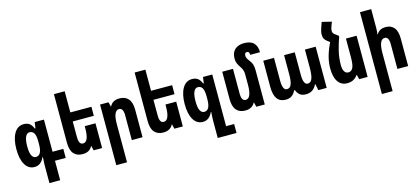

<svg xmlns="http://www.w3.org/2000/svg" viewBox="-73 -1394 4943 2261"><g transform="rotate(-15 2399.0 -264.0)"><path d="M308 238V22Q308 8 309.5 -18Q311 -44 313 -78H308Q268 10 189 10Q117 10 76 -58Q35 -126 35 -247Q35 -367 76.5 -439Q118 -511 194 -511Q235 -511 262 -492Q289 -473 308 -427H316L326 -501H439V-109H570V1H439V238ZM235 -100Q271 -100 289.5 -133Q308 -166 308 -236V-270Q308 -340 290 -370.5Q272 -401 235 -401Q203 -401 185 -362.5Q167 -324 167 -246Q167 -168 185.5 -134Q204 -100 235 -100Z M1014 -302V0H911L897 -56H894Q861 10 776 10Q706 10 668 -33.5Q630 -77 630 -168V-760H761V-502H1018V-392H761V-200Q761 -110 812 -110Q883 -110 883 -277V-302Z M1123 238V-501H1226L1240 -446H1243Q1276 -512 1361 -512Q1431 -512 1469 -468.5Q1507 -425 1507 -334V0H1376V-302Q1376 -392 1325 -392Q1254 -392 1254 -225V238Z M1998 -302V0H1895L1881 -56H1878Q1845 10 1760 10Q1690 10 1652 -33.5Q1614 -77 1614 -168V-760H1745V-502H2002V-392H1745V-200Q1745 -110 1796 -110Q1867 -110 1867 -277V-302Z M2360 238V22Q2360 8 2361.5 -18Q2363 -44 2365 -78H2360Q2320 10 2241 10Q2169 10 2128 -58Q2087 -126 2087 -247Q2087 -367 2128.5 -439Q2170 -511 2246 -511Q2287 -511 2314 -492Q2341 -473 2360 -427H2368L2378 -501H2491V129H2589V238ZM2287 -100Q2323 -100 2341.5 -133Q2360 -166 2360 -236V-270Q2360 -340 2342 -370.5Q2324 -401 2287 -401Q2255 -401 2237 -362.5Q2219 -324 2219 -246Q2219 -168 2237.5 -134Q2256 -100 2287 -100Z M2997 -413V0H2894L2880 -56H2877Q2844 10 2759 10Q2689 10 2651 -33.5Q2613 -77 2613 -168V-502H2744V-200Q2744 -110 2795 -110Q2866 -110 2866 -277V-405Q2866 -457 2835 -499Q2813 -531 2803 -555.5Q2793 -580 2793 -610Q2793 -666 2814.5 -699Q2836 -732 2871 -746.5Q2906 -761 2946 -761Q3026 -761 3064 -722Q3102 -683 3102 -609H2983Q2983 -651 2953 -651Q2937 -651 2930.5 -640.5Q2924 -630 2924 -613Q2924 -596 2932.5 -579.5Q2941 -563 2962 -536Q2980 -514 2988.5 -486Q2997 -458 2997 -413Z M3252 10Q3183 10 3148 -37.5Q3113 -85 3113 -184V-502H3244V-225Q3244 -106 3297 -106Q3335 -106 3351 -146Q3367 -186 3367 -265V-502H3497V-229Q3497 -165 3511 -135.5Q3525 -106 3550 -106Q3589 -106 3605 -150Q3621 -194 3621 -278V-502H3752V0H3650L3635 -75H3628Q3613 -38 3580.5 -14Q3548 10 3498 10Q3449 10 3422 -13.5Q3395 -37 3384 -71H3374Q3357 -34 3327.5 -12Q3298 10 3252 10Z M4049 -555V-541Q4024 -474 4003 -390Q3982 -306 3982 -214Q3982 -168 3998.5 -139Q4015 -110 4046 -110Q4084 -110 4102.5 -146.5Q4121 -183 4121 -277V-502H4251V0H4148L4134 -56H4131Q4109 -25 4078.5 -7.5Q4048 10 4001 10Q3930 10 3890.5 -47Q3851 -104 3851 -209Q3851 -285 3872 -359.5Q3893 -434 3931 -510L3900 -534Q3878 -551 3867.5 -570Q3857 -589 3857 -621Q3857 -641 3861.5 -660Q3866 -679 3872 -697L3896 -766L4013 -737L3997 -696Q3982 -659 3982 -631Q3982 -616 3989.5 -604Q3997 -592 4019 -578Z M4498 -760V-530Q4498 -511 4496.5 -492Q4495 -473 4493 -453H4497Q4512 -482 4539 -497Q4566 -512 4610 -512Q4672 -512 4708.5 -468.5Q4745 -425 4745 -334V0H4614V-302Q4614 -392 4563 -392Q4492 -392 4492 -225V238H4361V-760Z"/></g></svg>

Font: Noto Sans Armenian ExtraCondensed
Style: Bold
Weight: 700
Width: 2
Designer: Monotype Design Team
Foundry: Monotype Imaging Inc.
Version: Version 2.008; ttfautohint (v1.8.4.7-5d5b)